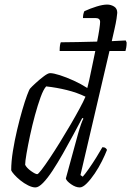

<svg xmlns="http://www.w3.org/2000/svg" viewBox="-20 -820 574 840"><path d="M135 0Q121 0 103 -9Q85 -18 69 -31Q53 -44 42 -56.5Q31 -69 29 -75Q29 -113 36.5 -159.5Q44 -206 55 -252.5Q66 -299 77.5 -338.5Q89 -378 98.5 -403.5Q108 -429 112 -433Q119 -441 136.5 -457Q154 -473 172 -486.5Q190 -500 199 -500Q214 -500 242 -491Q270 -482 302 -467.5Q334 -453 362 -435Q365 -445 370.5 -470.5Q376 -496 383 -529.5Q390 -563 397 -597H241Q241 -613 242.5 -622Q244 -631 246 -635Q277 -635 320 -636Q363 -637 405 -638Q411 -668 414.5 -691.5Q418 -715 418 -724Q418 -741 398 -741H343Q343 -758 349 -771Q375 -783 402.5 -791.5Q430 -800 449 -800Q465 -800 479 -791.5Q493 -783 493 -764Q493 -759 490 -739Q487 -719 481 -693L469 -640Q516 -642 530 -643L534 -634Q534 -622 532.5 -613Q531 -604 529 -597H459L332 -54L342 -47Q352 -58 368.5 -81.5Q385 -105 401.5 -131.5Q418 -158 428 -176Q437 -176 442 -172Q447 -168 448 -164Q440 -143 426 -115Q412 -87 394.5 -61Q377 -35 359.5 -17.5Q342 0 329 0Q311 0 291 -14Q271 -28 268 -39L321 -233Q328 -258 334.5 -276.5Q341 -295 345 -301L340 -304Q322 -270 300 -229Q278 -188 255 -147.5Q232 -107 210 -73.5Q188 -40 168.5 -20Q149 0 135 0ZM143 -58Q147 -58 162 -77.5Q177 -97 198 -128.5Q219 -160 242.5 -198Q266 -236 288.5 -274.5Q311 -313 328.5 -345.5Q346 -378 354 -397Q317 -415 272.5 -426Q228 -437 182 -442Q170 -429 157.5 -394.5Q145 -360 133 -316Q121 -272 111.5 -227.5Q102 -183 96 -148Q90 -113 90 -99Q97 -85 116 -71.5Q135 -58 143 -58Z"/></svg>

Font: Texturina 72pt 72pt ExtraLight
Style: Italic
Weight: 200
Italic angle: -11°
Designer: Guillermo Torres Carreño
Foundry: Omnibus-Type
Version: Version 1.002; ttfautohint (v1.8.3)